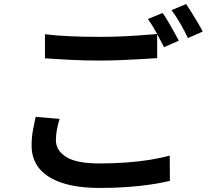

<svg xmlns="http://www.w3.org/2000/svg" viewBox="-20 -879 1040 948"><path d="M202 -710Q257 -703 325.5 -700Q394 -697 472 -697Q521 -697 572 -699Q623 -701 671 -704.5Q719 -708 756 -711V-592Q722 -590 673.5 -587Q625 -584 572.5 -582Q520 -580 473 -580Q395 -580 328.5 -583.5Q262 -587 202 -591ZM274 -292Q266 -264 261 -238.5Q256 -213 256 -187Q256 -136 307 -104Q358 -72 470 -72Q538 -72 601.5 -76.5Q665 -81 720.5 -90Q776 -99 818 -111L819 14Q778 24 724.5 32Q671 40 608 44.5Q545 49 474 49Q363 49 288 24.5Q213 0 174.5 -46.5Q136 -93 136 -160Q136 -202 143 -238Q150 -274 156 -302ZM783 -815Q796 -797 810.5 -772Q825 -747 839 -722Q853 -697 863 -678L790 -646Q774 -677 752.5 -717Q731 -757 710 -785ZM899 -859Q912 -840 927.5 -815Q943 -790 957.5 -765.5Q972 -741 981 -723L908 -691Q893 -723 870.5 -762Q848 -801 827 -829Z"/></svg>

Font: Noto Sans TC SemiBold
Style: Regular
Weight: 600
Designer: Ryoko NISHIZUKA  (kana, bopomofo & ideographs); Paul D. Hunt (Latin, Greek & Cyrillic); Sandoll Communications , Soo-you
Foundry: Adobe
Version: Version 2.004-H2;hotconv 1.0.118;makeotfexe 2.5.65603